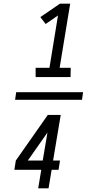

<svg xmlns="http://www.w3.org/2000/svg" viewBox="-20 -868 540 1056"><path d="M176 -444V-495H252L299 -783L231 -736L202 -774L310 -848H366L308 -495H369L368 -444ZM63 -319 69 -361H437L431 -319ZM190 168 207 66H59L67 15L243 -236H314L272 15H310L302 66H264L247 168ZM215 15 241 -139 133 15Z"/></svg>

Font: Iosevka SS18 Light
Style: Italic
Weight: 300
Italic angle: -9°
Monospace: yes
Designer: Belleve Invis
Foundry: Belleve Invis
Version: Version 25.1.1; ttfautohint (v1.8.4)